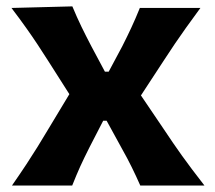

<svg xmlns="http://www.w3.org/2000/svg" viewBox="-20 -576 668 596"><path d="M17.1 0Q43.9 -38.6 62.5 -66.9Q81.1 -95.2 96.7 -120.4Q112.3 -145.5 129.4 -174.3L195.3 -283.7L130.4 -385.7Q112.8 -413.6 96.4 -438.2Q80.1 -462.9 61 -489.7Q42 -516.6 15.6 -551.3L204.6 -556.2Q218.8 -522 232.7 -493.4Q246.6 -464.8 263.2 -433.1L305.7 -353.5H317.4L359.4 -432.1Q375.5 -463.9 387.9 -490.7Q400.4 -517.6 414.1 -551.3H602.1Q575.7 -515.1 557.1 -489.3Q538.6 -463.4 522.9 -440.2Q507.3 -417 488.8 -388.7L417.5 -279.8L490.2 -172.4Q517.1 -131.8 544.4 -93.5Q571.8 -55.2 614.7 0H415.5Q401.9 -30.8 388.9 -57.1Q376 -83.5 358.4 -114.7L311 -201.2H300.3L257.8 -118.7Q241.2 -85.9 229.2 -59.6Q217.3 -33.2 204.1 0Z"/></svg>

Font: Pinar-DS3-FD Bold
Style: Regular
Weight: 700
Designer: Amin Abedi
Version: Version 3.000